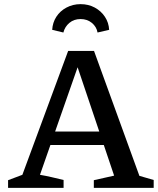

<svg xmlns="http://www.w3.org/2000/svg" viewBox="-20 -907 765 927"><path d="M653 -58Q670 -53 687.5 -48Q705 -43 722 -38V0H433V-37L531 -59L341 -623H369L173 -63Q202 -58 230 -51.5Q258 -45 287 -38V0H19V-37L88 -63L309 -661H434ZM190 -207V-272H543V-207ZM369 -887Q407 -887 437.5 -870.5Q468 -854 486.5 -826Q505 -798 507 -763L451 -750Q446 -778 423.5 -796.5Q401 -815 369 -815Q337 -815 315 -796.5Q293 -778 286 -750L232 -763Q234 -798 252 -826Q270 -854 301 -870.5Q332 -887 369 -887Z"/></svg>

Font: Piazzolla Thin SemiBold
Style: Regular
Weight: 600
Version: Version 2.005